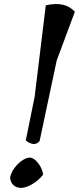

<svg xmlns="http://www.w3.org/2000/svg" viewBox="-20 -907 383 931"><path d="M29 -47Q36 -80 64.5 -109.5Q93 -139 123 -143Q144 -143 165 -116Q186 -89 189 -60Q168 -33 137 -14.5Q106 4 82.5 4Q59 4 44.5 -10Q30 -24 29 -47ZM255 -614 172 -223Q147 -193 105 -226L148 -438L202 -881Q295 -903 343 -850Z"/></svg>

Font: Tillana Medium
Style: Regular
Weight: 500
Designer: Lipi Raval (Devanagari, Latin), Jonny Pinhorn (Latin)
Foundry: Indian Type Foundry
Version: Version 2.003;PS 1.0;hotconv 1.0.79;makeotf.lib2.5.61930; tt